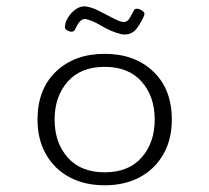

<svg xmlns="http://www.w3.org/2000/svg" viewBox="-20 -563 645 592"><path d="M363.8 -456.5Q359.4 -456.5 350.6 -458.5Q322.3 -465.8 293.9 -482.7Q265.6 -499.5 246.1 -503.9Q244.6 -504.4 241.7 -504.4Q232.4 -504.4 225.1 -495.6Q217.8 -486.8 210.9 -471.2Q208 -465.3 200.2 -465.3Q193.8 -465.3 187 -469.2Q180.2 -473.1 180.2 -479Q180.2 -493.2 189.2 -508.1Q198.2 -522.9 211.9 -533.2Q225.6 -543.5 240.7 -543.5Q242.7 -543.5 248.5 -542.5Q265.6 -539.6 288.3 -527.8Q311 -516.1 331.3 -505.6Q351.6 -495.1 361.8 -495.1Q373 -495.1 380.1 -507.6Q387.2 -520 393.6 -532.2Q395.5 -536.1 401.9 -536.1Q409.7 -536.1 418.2 -530.3Q426.8 -524.4 425.3 -517.6Q418 -498.5 403.3 -477.5Q388.7 -456.5 363.8 -456.5ZM302.7 8.3Q240.7 8.3 194.3 -16.6Q147.9 -41.5 121.8 -87.2Q95.7 -132.8 95.7 -194.3Q95.7 -288.1 152.8 -342.5Q210 -397 302.7 -397Q395.5 -397 452.6 -342.5Q509.8 -288.1 509.8 -194.3Q509.8 -132.8 483.6 -87.2Q457.5 -41.5 411.1 -16.6Q364.7 8.3 302.7 8.3ZM302.7 -31.7Q376.5 -31.7 416.7 -77.4Q457 -123 457 -194.3Q457 -265.6 416.7 -311.3Q376.5 -356.9 302.7 -356.9Q229 -356.9 188.7 -311.3Q148.4 -265.6 148.4 -194.3Q148.4 -123 188.7 -77.4Q229 -31.7 302.7 -31.7Z"/></svg>

Font: Cutive Mono
Style: Regular
Weight: 400
Designer: Vernon Adams
Foundry: Vernon Adams
Version: Version 1.110; ttfautohint (v1.8.4.7-5d5b)